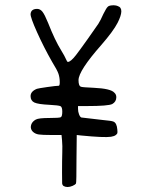

<svg xmlns="http://www.w3.org/2000/svg" viewBox="-20 -668 593 739"><path d="M394.5 -641.6Q398.4 -646.5 411.6 -647.5Q424.8 -648.4 433.6 -644.5Q460.9 -635.7 432.6 -580.1Q416 -547.9 370.1 -495.1Q282.2 -395.5 282.2 -359.4Q282.2 -336.9 292 -334Q296.9 -332 340.8 -330.1Q406.2 -327.1 419.9 -311.5Q427.7 -304.7 427.7 -293.9Q427.7 -276.4 412.1 -267.6Q396.5 -259.8 314.5 -259.8H280.3V-249Q280.3 -238.3 284.2 -228Q288.1 -217.8 293 -215.8Q299.8 -214.8 376 -206.1Q409.2 -203.1 416 -200.2Q429.7 -195.3 431.6 -168.9Q432.6 -158.2 431.6 -155.3Q430.7 -152.3 425.8 -148.4Q419.9 -143.6 407.2 -141.6Q381.8 -137.7 292 -146.5L275.4 -148.4L274.4 -56.6Q274.4 34.2 272.5 38.1Q269.5 43 259.3 47.4Q249 51.8 240.2 51.8Q231.4 51.8 224.6 47.9Q219.7 43.9 219.2 37.6Q218.8 31.2 218.8 -3.9Q218.8 -53.7 219.7 -80.1Q220.7 -107.4 218.8 -127.9L216.8 -148.4H176.8Q142.6 -148.4 129.4 -150.4Q116.2 -152.3 107.4 -160.2Q99.6 -167 98.6 -177.7Q98.6 -197.3 118.2 -208Q128.9 -213.9 170.9 -213.9Q208 -213.9 213.9 -216.8Q219.7 -219.7 219.7 -238.3Q219.7 -255.9 212.9 -259.3Q206.1 -262.7 169.9 -264.6Q127 -266.6 112.3 -273.4Q97.7 -280.3 97.7 -297.9Q97.7 -316.4 122.1 -326.2Q127.9 -328.1 162.1 -333Q196.3 -337.9 206.1 -337.9Q210 -337.9 210 -351.6Q210 -369.1 205.1 -383.8Q200.2 -398.4 180.7 -429.7Q148.4 -486.3 122.6 -543.9Q96.7 -601.6 97.7 -614.3Q99.6 -633.8 123 -633.8Q134.8 -633.8 143.6 -622.6Q152.3 -611.3 165 -580.1Q191.4 -512.7 215.8 -473.6Q229.5 -451.2 233.9 -440.4Q238.3 -429.7 241.2 -429.7Q252 -429.7 272.5 -456.1Q286.1 -473.6 318.4 -519Q350.6 -564.5 358.4 -576.2Q367.2 -589.8 377.9 -614.3Q389.6 -637.7 394.5 -641.6Z"/></svg>

Font: JasonHandwriting2
Style: Regular
Weight: 400
Version: Version 1.05.10